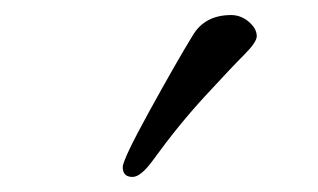

<svg xmlns="http://www.w3.org/2000/svg" viewBox="-20 -684 422 255"><path d="M183 -471Q167 -449 156 -449Q143 -449 143 -462Q143 -472 178.5 -536.5Q214 -601 236 -637Q252 -664 287 -664Q300 -664 310.5 -655Q321 -646 321 -636Q321 -628 304.5 -611.5Q288 -595 252.5 -556.5Q217 -518 183 -471Z"/></svg>

Font: EB Garamond 12 All SC
Style: AllSC
Weight: 400
Version: Version 0.016 ; ttfautohint (v0.97) -l 8 -r 50 -G 200 -x 0 -